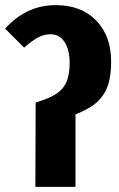

<svg xmlns="http://www.w3.org/2000/svg" viewBox="-21 -730 466 750"><path d="M117.2 0 118.2 -329.1 157.2 -342.8Q208 -361.8 229.5 -393.3Q251 -424.8 251 -484.9Q251 -535.6 231.2 -565.9Q211.4 -596.2 176.8 -596.2Q150.9 -596.2 127.7 -583.7Q104.5 -571.3 73.2 -543.9L-1 -618.2Q82 -710 196.8 -710Q296.4 -710 354.7 -649.9Q413.1 -589.8 413.1 -490.2Q413.1 -445.8 405.3 -413.1Q397.5 -380.4 381.3 -357.9Q365.2 -335.4 345.5 -320.8Q325.7 -306.2 296.9 -293L273.9 -283.2V0Z"/></svg>

Font: Fira Sans Compressed
Style: Bold
Weight: 700
Width: 1
Designer: Carrois Corporate & Edenspiekermann AG
Foundry: Carrois Corporate GbR & Edenspiekermann AG
Version: Version 4.203;PS 004.203;hotconv 1.0.88;makeotf.lib2.5.64775